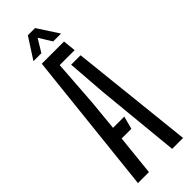

<svg xmlns="http://www.w3.org/2000/svg" viewBox="-310 -983 1008 1008"><g transform="rotate(-45 194.0 -479.0)"><path d="M26.5 0 112.5 -800H277.5L285 -728.5H174L155.5 -468L139 -297.5H222.5L203.5 -226H131.5L108 0ZM280.5 0 234.5 -469.5 218 -687.5H288L361.5 0ZM91 -840.5 166.5 -957.5H220L296 -840.5H237.5L193.5 -912L150 -840.5Z"/></g></svg>

Font: Big Shoulders Stencil Text
Style: Regular
Weight: 400
Designer: Patric King
Foundry: XO Type Co
Version: Version 1.000